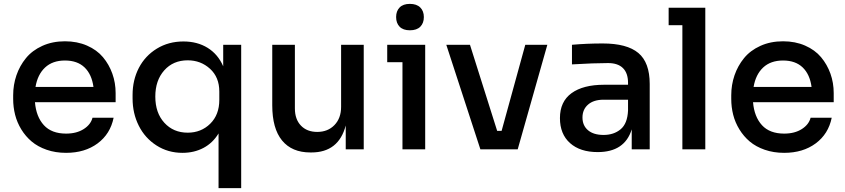

<svg xmlns="http://www.w3.org/2000/svg" viewBox="-20 -770 4358 990"><path d="M320.8 18.1Q266.1 18.1 220.5 2.2Q174.8 -13.7 143.3 -40.3Q111.8 -66.9 89.8 -102.8Q67.9 -138.7 57.9 -178.2Q47.9 -217.8 47.9 -259.8V-278.8Q47.9 -332.5 64.7 -381.6Q81.5 -430.7 113.8 -470.2Q146 -509.8 198 -533.4Q250 -557.1 314.9 -557.1Q377.9 -557.1 428.7 -534.9Q479.5 -512.7 511 -475.1Q542.5 -437.5 559.3 -390.1Q576.2 -342.8 576.2 -290V-243.2H160.2Q166.5 -168 206.3 -124.5Q246.1 -81.1 320.8 -81.1Q375 -81.1 411.6 -104.5Q448.2 -127.9 457 -163.1H565.9Q548.8 -79.1 483.2 -30.5Q417.5 18.1 320.8 18.1ZM163.1 -321.8H461.9Q453.1 -386.7 416 -422.4Q378.9 -458 314.9 -458Q251 -458 212.4 -421.9Q173.8 -385.7 163.1 -321.8Z M1223.6 200.2H1106.9V-82Q1077.1 -32.7 1029.1 -7.3Q981 18.1 920.9 18.1Q846.2 18.1 786.9 -20Q727.5 -58.1 695.6 -121.8Q663.6 -185.5 663.6 -262.2V-280.8Q663.6 -357.4 696 -419.9Q728.5 -482.4 788.8 -519.3Q849.1 -556.2 925.8 -556.2Q997.6 -556.2 1050.8 -523.2Q1104 -490.2 1130.9 -428.2V-539.1H1223.6ZM947.8 -85.9Q1017.1 -85.9 1064 -132.1Q1110.8 -178.2 1110.8 -254.9V-297.9Q1110.8 -371.6 1063 -415.3Q1015.1 -459 947.8 -459Q873 -459 826.9 -407.2Q780.8 -355.5 780.8 -272Q780.8 -188 827.4 -137Q874 -85.9 947.8 -85.9Z M1585.4 16.1H1580.6Q1484.9 16.1 1434.3 -45.7Q1383.8 -107.4 1383.8 -227.1V-539.1H1500.5V-210.9Q1500.5 -154.8 1531.7 -122.3Q1563 -89.8 1615.7 -89.8Q1670.4 -89.8 1704.6 -125.2Q1738.8 -160.6 1738.8 -219.2V-539.1H1855.5V0H1762.7V-123Q1726.1 16.1 1585.4 16.1Z M2093.3 -613.8Q2058.6 -613.8 2040.5 -632.3Q2022.5 -650.9 2022.5 -682.1Q2022.5 -712.9 2040.5 -731.4Q2058.6 -750 2093.3 -750Q2128.4 -750 2147 -731.4Q2165.5 -712.9 2165.5 -682.1Q2165.5 -650.9 2147.2 -632.3Q2128.9 -613.8 2093.3 -613.8ZM2172.4 0H2055.2V-449.2H1976.6V-539.1H2172.4Z M2649.4 0H2457L2281.2 -539.1H2403.3L2543.5 -95.2H2566.4L2688.5 -539.1H2802.2Z M3062 14.2Q2971.2 14.2 2919.2 -32.2Q2867.2 -78.6 2867.2 -161.1Q2867.2 -246.1 2927 -289.6Q2986.8 -333 3095.2 -333H3218.3V-342.8Q3218.3 -393.1 3192.1 -418.9Q3166 -444.8 3115.2 -444.8Q3043 -444.8 2929.2 -438V-539.1Q3005.9 -545.9 3087.4 -545.9Q3212.9 -545.9 3271.5 -496.8Q3330.1 -447.8 3330.1 -336.9V0H3237.3V-103Q3201.2 14.2 3062 14.2ZM3092.3 -74.2Q3145 -74.2 3180.2 -103.5Q3215.3 -132.8 3218.3 -200.2V-255.9H3092.3Q3041 -255.9 3012.2 -230.7Q2983.4 -205.6 2983.4 -164.1Q2983.4 -122.6 3012 -98.4Q3040.5 -74.2 3092.3 -74.2Z M3616.7 0H3498.5V-640.1H3427.7V-730H3616.7Z M4023.4 18.1Q3968.8 18.1 3923.1 2.2Q3877.4 -13.7 3845.9 -40.3Q3814.5 -66.9 3792.5 -102.8Q3770.5 -138.7 3760.5 -178.2Q3750.5 -217.8 3750.5 -259.8V-278.8Q3750.5 -332.5 3767.3 -381.6Q3784.2 -430.7 3816.4 -470.2Q3848.6 -509.8 3900.6 -533.4Q3952.6 -557.1 4017.6 -557.1Q4080.6 -557.1 4131.3 -534.9Q4182.1 -512.7 4213.6 -475.1Q4245.1 -437.5 4262 -390.1Q4278.8 -342.8 4278.8 -290V-243.2H3862.8Q3869.1 -168 3908.9 -124.5Q3948.7 -81.1 4023.4 -81.1Q4077.6 -81.1 4114.3 -104.5Q4150.9 -127.9 4159.7 -163.1H4268.6Q4251.5 -79.1 4185.8 -30.5Q4120.1 18.1 4023.4 18.1ZM3865.7 -321.8H4164.6Q4155.8 -386.7 4118.7 -422.4Q4081.5 -458 4017.6 -458Q3953.6 -458 3915 -421.9Q3876.5 -385.7 3865.7 -321.8Z"/></svg>

Font: Sora Medium
Style: Regular
Weight: 500
Designer: Jonathan Barnbrook, Julián Moncada
Foundry: Barnbrook Fonts
Version: Version 2.000